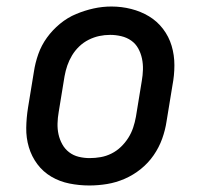

<svg xmlns="http://www.w3.org/2000/svg" viewBox="-20 -561 640 589"><path d="M254 8Q223 8 193 2Q163 -4 137.5 -19Q112 -34 94.5 -57.5Q77 -81 68.5 -109.5Q60 -138 60.5 -169Q61 -200 66 -231L84 -341Q88 -368 97.5 -395Q107 -422 124 -445.5Q141 -469 164 -488Q187 -507 213.5 -518Q240 -529 267 -535Q294 -541 322 -541Q353 -541 382.5 -533.5Q412 -526 437 -511Q462 -496 480 -472.5Q498 -449 506.5 -420.5Q515 -392 515 -361Q515 -330 509 -299L491 -189Q487 -162 477.5 -135.5Q468 -109 451.5 -85Q435 -61 412 -42.5Q389 -24 362.5 -12.5Q336 -1 308.5 3.5Q281 8 254 8ZM255 -76Q272 -76 289 -79Q306 -82 322 -90Q338 -98 351 -110.5Q364 -123 373.5 -138Q383 -153 388.5 -169.5Q394 -186 397 -203L415 -313Q418 -330 418.5 -347.5Q419 -365 415.5 -381.5Q412 -398 404 -412.5Q396 -427 382.5 -436.5Q369 -446 352 -450Q335 -454 318 -454Q301 -454 284.5 -450.5Q268 -447 252 -439Q236 -431 223 -418.5Q210 -406 201 -391Q192 -376 186.5 -360Q181 -344 178 -327L160 -217Q157 -200 156.5 -182.5Q156 -165 159.5 -149Q163 -133 171 -118.5Q179 -104 192 -94Q205 -84 221.5 -80Q238 -76 255 -76Q255 -76 255 -76Q255 -76 255 -76Z"/></svg>

Font: Iosevka Slab Medium Extended
Style: Italic
Weight: 500
Width: 7
Italic angle: -9°
Monospace: yes
Designer: Belleve Invis
Foundry: Belleve Invis
Version: Version 11.1.0; ttfautohint (v1.8.3)